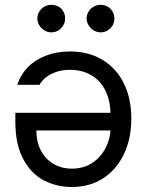

<svg xmlns="http://www.w3.org/2000/svg" viewBox="-20 -749 593 776"><path d="M394 -507.3C356.6 -529.8 312.8 -541 262.7 -541C226.9 -541 194.3 -535.3 165 -523.9C135.7 -512.5 111.3 -496.7 91.8 -476.6C72.3 -456.4 58.3 -432.9 49.8 -406.2H139.6C146.2 -418 155.1 -428.2 166.5 -437C177.9 -445.8 191.7 -453 208 -458.5C224.3 -464 242.5 -466.8 262.7 -466.8C295.2 -466.8 323.9 -459.6 348.6 -445.3C373.4 -431 392.6 -410 406.2 -382.3C419.9 -354.7 426.8 -321.3 426.8 -282.2V-234.4C426.8 -205.1 420.2 -177.6 407.2 -151.9C394.2 -126.1 376 -105.6 352.5 -90.3C329.1 -75 301.8 -67.4 270.5 -67.4C241.9 -67.4 216.6 -74.1 194.8 -87.4C173 -100.7 156.2 -119 144.5 -142.1C132.8 -165.2 127 -191.7 127 -221.7H452.1V-293H42V-257.8C42 -196 52.7 -145.2 74.2 -105.5C95.7 -65.8 123.7 -37.1 158.2 -19.5C192.7 -2 230.1 6.8 270.5 6.8C318 6.8 359.9 -4.7 396 -27.8C432.1 -50.9 460.3 -83.5 480.5 -125.5C500.7 -167.5 510.7 -215.5 510.7 -269.5C510.7 -323.6 500.7 -371.1 480.5 -412.1C460.3 -453.1 431.5 -484.9 394 -507.3ZM159.7 -626C168.5 -620.8 177.4 -618.2 186.5 -618.2C197.6 -618.2 207.4 -620.8 215.8 -626C224.3 -631.2 231 -638 235.8 -646.5C240.7 -654.9 243.2 -664.1 243.2 -673.8C243.2 -684.9 240.7 -694.7 235.8 -703.1C231 -711.6 224.3 -718.1 215.8 -722.7C207.4 -727.2 197.6 -729.5 186.5 -729.5C176.8 -729.5 167.6 -727.1 159.2 -722.2C150.7 -717.3 143.9 -710.6 138.7 -702.1C133.5 -693.7 130.9 -684.2 130.9 -673.8C130.9 -664.7 133.5 -655.8 138.7 -647C143.9 -638.2 150.9 -631.2 159.7 -626ZM358.9 -626C367.7 -620.8 377 -618.2 386.7 -618.2C397.1 -618.2 406.6 -620.8 415 -626C423.5 -631.2 430.2 -638 435.1 -646.5C439.9 -654.9 442.4 -664.1 442.4 -673.8C442.4 -684.2 439.9 -693.7 435.1 -702.1C430.2 -710.6 423.5 -717.3 415 -722.2C406.6 -727.1 397.1 -729.5 386.7 -729.5C377 -729.5 367.7 -727.1 358.9 -722.2C350.1 -717.3 343.1 -710.6 337.9 -702.1C332.7 -693.7 330.1 -684.2 330.1 -673.8C330.1 -664.7 332.7 -655.8 337.9 -647C343.1 -638.2 350.1 -631.2 358.9 -626Z"/></svg>

Font: Pretendard Variable
Style: Regular
Weight: 400
Designer: Base glyphs from Inter by Rasmus Andersson; Hangeul glyphs from Noto Sans CJK(Source Han Sans) by Jang Soo-young and Kan
Foundry: Kil Hyung-jin
Version: Version 1.309;Glyphs 3.2 (3225)